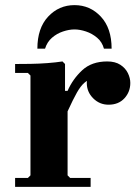

<svg xmlns="http://www.w3.org/2000/svg" viewBox="-20 -730 534 750"><path d="M244 -375Q264 -421 301 -455.5Q338 -490 399 -490Q430 -490 450 -477Q470 -464 479.5 -444.5Q489 -425 489 -406Q489 -371 466 -346Q443 -321 404 -321Q369 -321 344 -346Q319 -371 319 -406Q319 -425 327.5 -439.5Q336 -454 343 -461V-425Q324 -419 309.5 -406.5Q295 -394 280.5 -368.5Q266 -343 244 -295ZM244 -45 254 -35H334V0H39V-35H89L99 -45V-435L89 -445H39V-480Q65 -480 98.5 -480.5Q132 -481 165 -483.5Q198 -486 224 -490L234 -480V-375H244ZM386 -540Q379 -566 359.5 -582.5Q340 -599 316 -607Q292 -615 271 -615Q250 -615 226 -607Q202 -599 183 -582.5Q164 -566 156 -540H126Q126 -620 168 -665Q210 -710 271 -710Q332 -710 374 -665Q416 -620 416 -540Z"/></svg>

Font: Brygada 1918
Style: Regular
Weight: 400
Designer: Mateusz Machalski | Borys Kosmynka | Przemek Hoffer
Foundry: NIEPODLEGLA 2018
Version: Version 3.006